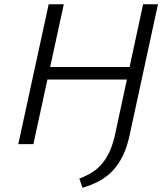

<svg xmlns="http://www.w3.org/2000/svg" viewBox="-20 -678 778 903"><path d="M368 205 353 162Q387 149 414 132Q441 115 461.5 90Q482 65 497.5 30Q513 -5 523 -54L653 -658H723L591 -49Q579 11 558 54Q537 97 509 126Q481 155 445.5 174Q410 193 368 205ZM66 0 209 -658H280L137 0ZM155 -304 168 -363H638L625 -304Z"/></svg>

Font: Ysabeau
Style: Italic
Weight: 400
Italic angle: -12°
Designer: Christian Thalmann (Catharsis Fonts)
Version: Version 2.000;gftools[0.9.27.dev2+g8671c4b]